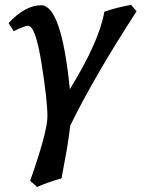

<svg xmlns="http://www.w3.org/2000/svg" viewBox="-20 -507 590 777"><path d="M129.9 249.5 102.1 224.6Q171.9 25.9 171.9 -35.6Q171.9 -101.6 147.9 -251.5Q124 -401.4 93.8 -402.8Q80.1 -402.8 35.6 -380.9L14.6 -413.6Q82 -485.8 147.5 -485.8Q229 -483.4 262.7 -146Q381.8 -339.8 402.3 -459.5Q450.7 -476.6 510.3 -487.3L532.7 -461.4Q360.4 -195.8 264.2 1.5Q259.8 42 249.5 103.5L229 214.8Q182.1 227.5 129.9 249.5Z"/></svg>

Font: Kelvinch
Style: Bold Italic
Weight: 700
Italic angle: -10°
Designer: Paul James Miller
Foundry: High-Logic / Made with FontCreator
Version: Version 3.30 September 23, 2016